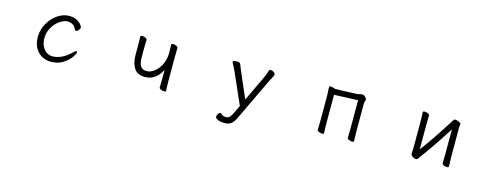

<svg xmlns="http://www.w3.org/2000/svg" viewBox="-23 -1146 5047 1971"><g transform="rotate(15 2500.0 -161.0)"><path d="M475 18Q422 18 377.5 -7Q333 -32 307 -80Q281 -128 281 -194Q281 -271 319 -338.5Q357 -406 416.5 -446Q476 -486 538 -486Q587 -486 619.5 -468.5Q652 -451 667.5 -430Q683 -409 683 -401Q683 -386 668.5 -370.5Q654 -355 641 -355Q635 -355 632 -360Q629 -365 623.5 -376Q618 -387 612.5 -394.5Q607 -402 600 -407Q571 -427 540 -427Q498 -427 453 -395.5Q408 -364 378.5 -311.5Q349 -259 349 -199Q349 -150 367.5 -113.5Q386 -77 415.5 -58.5Q445 -40 475 -40Q578 -40 678 -140Q693 -155 702 -155Q711 -155 711 -143Q711 -129 682.5 -89Q654 -49 601 -15.5Q548 18 475 18Z M1449 -81Q1368 -81 1333 -134.5Q1298 -188 1298 -271V-364L1296 -470Q1296 -475 1301.5 -478Q1307 -481 1316 -481Q1333 -481 1350 -472.5Q1367 -464 1367 -452Q1367 -431 1366 -415L1365 -364V-275Q1365 -207 1384 -175.5Q1403 -144 1449 -144Q1493 -144 1534 -176.5Q1575 -209 1600.5 -264.5Q1626 -320 1626 -385L1625 -425Q1624 -438 1624 -463V-473Q1624 -483 1643 -483Q1660 -483 1677.5 -474.5Q1695 -466 1695 -454Q1695 -433 1694 -418L1693 -365V-106L1694 -68L1696 0Q1696 10 1677 10Q1659 10 1641.5 2Q1624 -6 1624 -18L1626 -106V-205Q1597 -145 1552 -113Q1507 -81 1449 -81Z M2266 137Q2261 132 2261 124Q2261 109 2271.5 92Q2282 75 2294 75Q2301 75 2307 82Q2318 94 2331.5 97.5Q2345 101 2363 101Q2399 101 2424 46L2468 -46L2322 -377Q2302 -421 2281 -458Q2279 -462 2279 -464Q2279 -472 2291 -476Q2303 -480 2319 -480Q2334 -480 2345 -476.5Q2356 -473 2358 -467Q2373 -428 2388 -393L2504 -124L2627 -383Q2645 -421 2663 -476Q2666 -485 2680 -485Q2696 -485 2712.5 -473.5Q2729 -462 2729 -447Q2729 -441 2726 -435Q2704 -395 2687 -361L2476 82Q2455 125 2429.5 144.5Q2404 164 2366 164H2356Q2330 164 2308.5 159Q2287 154 2266 137Z M3372 -407V-106L3373 -68L3375 0Q3375 10 3356 10Q3338 10 3321 2Q3304 -6 3304 -18L3306 -106V-386Q3306 -398 3303 -443L3302 -465Q3302 -473 3304 -477Q3307 -481 3316 -481Q3327 -481 3344.5 -476Q3362 -471 3368 -468L3582 -475Q3605 -476 3623 -481Q3641 -486 3655 -486Q3669 -486 3685 -470Q3701 -454 3701 -442Q3701 -436 3696 -422.5Q3691 -409 3691 -402V-107L3692 -69L3694 -1Q3694 9 3675 9Q3657 9 3640 1Q3623 -7 3623 -19L3625 -107V-417Z M4394 -25Q4389 -19 4382.5 -8.5Q4376 2 4370 7.5Q4364 13 4356 13Q4336 13 4317 -1Q4298 -15 4298 -29V-31Q4301 -67 4301 -86V-364L4300 -413L4298 -471Q4298 -481 4317 -481Q4335 -481 4352 -473Q4369 -465 4369 -453Q4369 -432 4368 -417L4367 -364V-94Q4463 -219 4613 -456Q4615 -460 4619 -467.5Q4623 -475 4628 -479Q4633 -483 4641 -483Q4657 -483 4680 -472.5Q4703 -462 4703 -452Q4703 -446 4701 -435.5Q4699 -425 4699 -415V-106L4700 -68L4702 0Q4702 10 4683 10Q4665 10 4648 2Q4631 -6 4631 -18L4633 -106V-377Q4502 -171 4394 -25Z"/></g></svg>

Font: Iansui 0.93
Style: Regular
Weight: 400
Designer: But Ko / Fontworks Inc.
Foundry: zi-hi.com / Fontworks Inc.
Version: Version 0.931